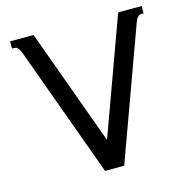

<svg xmlns="http://www.w3.org/2000/svg" viewBox="-115 -913 1017 1026"><g transform="rotate(-15 394.0 -400.0)"><path d="M394 -157 628 -800H758V-760Q743 -760 737 -758.5Q731 -757 723.5 -748.5Q716 -740 709 -720L447 0H341L79 -720Q72 -739 65 -748Q58 -757 51.5 -758.5Q45 -760 30 -760V-800H160Z"/></g></svg>

Font: Laverick
Style: Regular
Weight: 400
Designer: Daniel Pimley
Foundry: Daniel Pimley
Version: Version 1.000;PS 001.001;hotconv 1.0.56